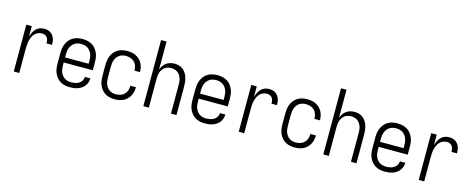

<svg xmlns="http://www.w3.org/2000/svg" viewBox="-35 -1394 5071 2061"><g transform="rotate(15 2500.0 -363.5)"><path d="M126 0V-520H187V-404Q194 -428 205 -450.5Q216 -473 233 -491Q250 -509 273.5 -518.5Q297 -528 322 -528Q340 -528 358.5 -524.5Q377 -521 392.5 -511Q408 -501 419.5 -486.5Q431 -472 437.5 -455Q444 -438 446.5 -419.5Q449 -401 449 -382H388Q388 -399 385 -415.5Q382 -432 372.5 -445.5Q363 -459 347.5 -466Q332 -473 316 -473Q294 -473 273 -465Q252 -457 236.5 -441Q221 -425 211.5 -405Q202 -385 196.5 -363.5Q191 -342 189 -320Q187 -298 187 -276V0Z M750 8Q723 8 696.5 2.5Q670 -3 647 -16Q624 -29 606 -50Q588 -71 577 -95.5Q566 -120 562 -146.5Q558 -173 558 -200V-320Q558 -347 562 -373.5Q566 -400 577 -424.5Q588 -449 605.5 -470Q623 -491 646.5 -504Q670 -517 696.5 -522.5Q723 -528 750 -528Q777 -528 803.5 -522.5Q830 -517 853.5 -504Q877 -491 894.5 -470Q912 -449 923 -424.5Q934 -400 938 -373.5Q942 -347 942 -320V-232H619V-200Q619 -181 621.5 -162Q624 -143 631 -125Q638 -107 649.5 -92Q661 -77 677 -66.5Q693 -56 712 -51.5Q731 -47 750 -47Q772 -47 794.5 -51.5Q817 -56 836 -67.5Q855 -79 867 -98.5Q879 -118 879 -141H940Q939 -118 932 -96.5Q925 -75 911.5 -57Q898 -39 879 -26Q860 -13 839 -5.5Q818 2 795.5 5Q773 8 750 8ZM619 -288H881V-320Q881 -339 878.5 -358Q876 -377 869 -395Q862 -413 850.5 -428Q839 -443 823 -453.5Q807 -464 788 -468.5Q769 -473 750 -473Q731 -473 712 -468.5Q693 -464 677 -453.5Q661 -443 649.5 -428Q638 -413 631 -395Q624 -377 621.5 -358Q619 -339 619 -320Z M1247 8Q1221 8 1194.5 2.5Q1168 -3 1145 -16.5Q1122 -30 1104.5 -50.5Q1087 -71 1076.5 -95.5Q1066 -120 1062 -146.5Q1058 -173 1058 -200V-320Q1058 -347 1062 -373.5Q1066 -400 1076.5 -424.5Q1087 -449 1104.5 -469.5Q1122 -490 1145 -503.5Q1168 -517 1194.5 -522.5Q1221 -528 1247 -528Q1272 -528 1296 -524Q1320 -520 1342.5 -509Q1365 -498 1383 -481Q1401 -464 1413 -442.5Q1425 -421 1430.5 -397Q1436 -373 1436 -348V-344H1375V-347Q1375 -373 1366.5 -397.5Q1358 -422 1340 -439.5Q1322 -457 1297.5 -465Q1273 -473 1247 -473Q1228 -473 1209.5 -468.5Q1191 -464 1175.5 -453.5Q1160 -443 1148.5 -427.5Q1137 -412 1130.5 -394.5Q1124 -377 1121.5 -358Q1119 -339 1119 -320V-200Q1119 -181 1121.5 -162Q1124 -143 1130.5 -125.5Q1137 -108 1148.5 -92.5Q1160 -77 1175.5 -66.5Q1191 -56 1209.5 -51.5Q1228 -47 1247 -47Q1273 -47 1297.5 -55Q1322 -63 1340 -80.5Q1358 -98 1366.5 -122.5Q1375 -147 1375 -173V-176H1436V-172Q1436 -147 1430.5 -123Q1425 -99 1413 -77.5Q1401 -56 1383 -39Q1365 -22 1342.5 -11Q1320 0 1296 4Q1272 8 1247 8Z M1566 0V-735H1627V-423Q1635 -446 1648.5 -466Q1662 -486 1681.5 -500.5Q1701 -515 1725 -521.5Q1749 -528 1773 -528Q1798 -528 1822 -521.5Q1846 -515 1865.5 -499.5Q1885 -484 1899 -463Q1913 -442 1920.5 -418Q1928 -394 1931 -369.5Q1934 -345 1934 -320V0H1873V-320Q1873 -339 1871 -357.5Q1869 -376 1862.5 -393.5Q1856 -411 1845.5 -426.5Q1835 -442 1820 -452.5Q1805 -463 1787 -468Q1769 -473 1750 -473Q1731 -473 1713 -468Q1695 -463 1680 -452.5Q1665 -442 1654.5 -426.5Q1644 -411 1637.5 -393.5Q1631 -376 1629 -357.5Q1627 -339 1627 -320V0Z M2250 8Q2223 8 2196.5 2.5Q2170 -3 2147 -16Q2124 -29 2106 -50Q2088 -71 2077 -95.5Q2066 -120 2062 -146.5Q2058 -173 2058 -200V-320Q2058 -347 2062 -373.5Q2066 -400 2077 -424.5Q2088 -449 2105.5 -470Q2123 -491 2146.5 -504Q2170 -517 2196.5 -522.5Q2223 -528 2250 -528Q2277 -528 2303.5 -522.5Q2330 -517 2353.5 -504Q2377 -491 2394.5 -470Q2412 -449 2423 -424.5Q2434 -400 2438 -373.5Q2442 -347 2442 -320V-232H2119V-200Q2119 -181 2121.5 -162Q2124 -143 2131 -125Q2138 -107 2149.5 -92Q2161 -77 2177 -66.5Q2193 -56 2212 -51.5Q2231 -47 2250 -47Q2272 -47 2294.5 -51.5Q2317 -56 2336 -67.5Q2355 -79 2367 -98.5Q2379 -118 2379 -141H2440Q2439 -118 2432 -96.5Q2425 -75 2411.5 -57Q2398 -39 2379 -26Q2360 -13 2339 -5.5Q2318 2 2295.5 5Q2273 8 2250 8ZM2119 -288H2381V-320Q2381 -339 2378.5 -358Q2376 -377 2369 -395Q2362 -413 2350.5 -428Q2339 -443 2323 -453.5Q2307 -464 2288 -468.5Q2269 -473 2250 -473Q2231 -473 2212 -468.5Q2193 -464 2177 -453.5Q2161 -443 2149.5 -428Q2138 -413 2131 -395Q2124 -377 2121.5 -358Q2119 -339 2119 -320Z M2626 0V-520H2687V-404Q2694 -428 2705 -450.5Q2716 -473 2733 -491Q2750 -509 2773.5 -518.5Q2797 -528 2822 -528Q2840 -528 2858.5 -524.5Q2877 -521 2892.5 -511Q2908 -501 2919.5 -486.5Q2931 -472 2937.5 -455Q2944 -438 2946.5 -419.5Q2949 -401 2949 -382H2888Q2888 -399 2885 -415.5Q2882 -432 2872.5 -445.5Q2863 -459 2847.5 -466Q2832 -473 2816 -473Q2794 -473 2773 -465Q2752 -457 2736.5 -441Q2721 -425 2711.5 -405Q2702 -385 2696.5 -363.5Q2691 -342 2689 -320Q2687 -298 2687 -276V0Z M3247 8Q3221 8 3194.5 2.5Q3168 -3 3145 -16.5Q3122 -30 3104.5 -50.5Q3087 -71 3076.5 -95.5Q3066 -120 3062 -146.5Q3058 -173 3058 -200V-320Q3058 -347 3062 -373.5Q3066 -400 3076.5 -424.5Q3087 -449 3104.5 -469.5Q3122 -490 3145 -503.5Q3168 -517 3194.5 -522.5Q3221 -528 3247 -528Q3272 -528 3296 -524Q3320 -520 3342.5 -509Q3365 -498 3383 -481Q3401 -464 3413 -442.5Q3425 -421 3430.5 -397Q3436 -373 3436 -348V-344H3375V-347Q3375 -373 3366.5 -397.5Q3358 -422 3340 -439.5Q3322 -457 3297.5 -465Q3273 -473 3247 -473Q3228 -473 3209.5 -468.5Q3191 -464 3175.5 -453.5Q3160 -443 3148.5 -427.5Q3137 -412 3130.5 -394.5Q3124 -377 3121.5 -358Q3119 -339 3119 -320V-200Q3119 -181 3121.5 -162Q3124 -143 3130.5 -125.5Q3137 -108 3148.5 -92.5Q3160 -77 3175.5 -66.5Q3191 -56 3209.5 -51.5Q3228 -47 3247 -47Q3273 -47 3297.5 -55Q3322 -63 3340 -80.5Q3358 -98 3366.5 -122.5Q3375 -147 3375 -173V-176H3436V-172Q3436 -147 3430.5 -123Q3425 -99 3413 -77.5Q3401 -56 3383 -39Q3365 -22 3342.5 -11Q3320 0 3296 4Q3272 8 3247 8Z M3566 0V-735H3627V-423Q3635 -446 3648.5 -466Q3662 -486 3681.5 -500.5Q3701 -515 3725 -521.5Q3749 -528 3773 -528Q3798 -528 3822 -521.5Q3846 -515 3865.5 -499.5Q3885 -484 3899 -463Q3913 -442 3920.5 -418Q3928 -394 3931 -369.5Q3934 -345 3934 -320V0H3873V-320Q3873 -339 3871 -357.5Q3869 -376 3862.5 -393.5Q3856 -411 3845.5 -426.5Q3835 -442 3820 -452.5Q3805 -463 3787 -468Q3769 -473 3750 -473Q3731 -473 3713 -468Q3695 -463 3680 -452.5Q3665 -442 3654.5 -426.5Q3644 -411 3637.5 -393.5Q3631 -376 3629 -357.5Q3627 -339 3627 -320V0Z M4250 8Q4223 8 4196.5 2.5Q4170 -3 4147 -16Q4124 -29 4106 -50Q4088 -71 4077 -95.5Q4066 -120 4062 -146.5Q4058 -173 4058 -200V-320Q4058 -347 4062 -373.5Q4066 -400 4077 -424.5Q4088 -449 4105.5 -470Q4123 -491 4146.5 -504Q4170 -517 4196.5 -522.5Q4223 -528 4250 -528Q4277 -528 4303.5 -522.5Q4330 -517 4353.5 -504Q4377 -491 4394.5 -470Q4412 -449 4423 -424.5Q4434 -400 4438 -373.5Q4442 -347 4442 -320V-232H4119V-200Q4119 -181 4121.5 -162Q4124 -143 4131 -125Q4138 -107 4149.5 -92Q4161 -77 4177 -66.5Q4193 -56 4212 -51.5Q4231 -47 4250 -47Q4272 -47 4294.5 -51.5Q4317 -56 4336 -67.5Q4355 -79 4367 -98.5Q4379 -118 4379 -141H4440Q4439 -118 4432 -96.5Q4425 -75 4411.5 -57Q4398 -39 4379 -26Q4360 -13 4339 -5.5Q4318 2 4295.5 5Q4273 8 4250 8ZM4119 -288H4381V-320Q4381 -339 4378.5 -358Q4376 -377 4369 -395Q4362 -413 4350.5 -428Q4339 -443 4323 -453.5Q4307 -464 4288 -468.5Q4269 -473 4250 -473Q4231 -473 4212 -468.5Q4193 -464 4177 -453.5Q4161 -443 4149.5 -428Q4138 -413 4131 -395Q4124 -377 4121.5 -358Q4119 -339 4119 -320Z M4626 0V-520H4687V-404Q4694 -428 4705 -450.5Q4716 -473 4733 -491Q4750 -509 4773.5 -518.5Q4797 -528 4822 -528Q4840 -528 4858.5 -524.5Q4877 -521 4892.5 -511Q4908 -501 4919.5 -486.5Q4931 -472 4937.5 -455Q4944 -438 4946.5 -419.5Q4949 -401 4949 -382H4888Q4888 -399 4885 -415.5Q4882 -432 4872.5 -445.5Q4863 -459 4847.5 -466Q4832 -473 4816 -473Q4794 -473 4773 -465Q4752 -457 4736.5 -441Q4721 -425 4711.5 -405Q4702 -385 4696.5 -363.5Q4691 -342 4689 -320Q4687 -298 4687 -276V0Z"/></g></svg>

Font: Iosevka Term Curly Light
Style: Regular
Weight: 300
Designer: Belleve Invis
Foundry: Belleve Invis
Version: Version 32.3.0